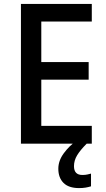

<svg xmlns="http://www.w3.org/2000/svg" viewBox="-20 -734 544 981"><path d="M449 0H87V-714H449V-624H191V-417H433V-327H191V-91H449ZM358 115Q358 160 401 160Q416 160 426.5 157.5Q437 155 445 153V218Q432 222 417.5 224.5Q403 227 384 227Q331 227 304.5 200.5Q278 174 278 128Q278 87 306 49Q334 11 370 -14L423 0Q390 33 374 59.5Q358 86 358 115Z"/></svg>

Font: Noto Sans Kannada SemiCondensed Medium
Style: Regular
Weight: 500
Width: 4
Designer: Jelle Bosma - Monotype Design Team
Foundry: Monotype Imaging Inc.
Version: Version 2.005; ttfautohint (v1.8.4.7-5d5b)